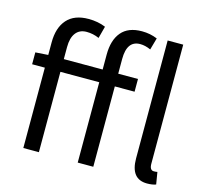

<svg xmlns="http://www.w3.org/2000/svg" viewBox="-115 -940 1158 1082"><g transform="rotate(15 464.0 -398.5)"><path d="M424.8 -543V-629.9Q424.8 -714.8 464.4 -761.7Q503.9 -808.6 584 -808.6Q631.8 -808.6 673.8 -791L654.3 -721.7Q622.1 -736.3 592.8 -736.3Q515.6 -736.3 515.6 -628.9V-543H630.9V-468.8H515.6V0H424.8V-468.8H198.2V0H107.4V-468.8H33.2V-538.1L107.4 -543V-616.2Q107.4 -702.1 149.9 -750Q192.4 -797.9 275.4 -797.9Q330.1 -797.9 375 -779.3L356.4 -709Q321.3 -724.6 283.2 -724.6Q242.2 -724.6 220.2 -695.8Q198.2 -667 198.2 -613.3V-543ZM872.1 -65.4 883.8 4.9Q863.3 12.7 832 12.7Q736.3 12.7 736.3 -108.4V-795.9H827.1V-101.6Q827.1 -63.5 851.6 -63.5Q862.3 -63.5 872.1 -65.4Z"/></g></svg>

Font: irohakakuC Regular
Style: Regular
Weight: 400
Designer: [Source Han Sans]
Ryoko NISHIZUKA Ë•øÂ°öÊ∂ºÂ≠ê (kana & ideographs); Paul D. Hunt (Latin, Greek & Cyrillic); Wenlong ZHAN
Version: Version 1.001.20160904